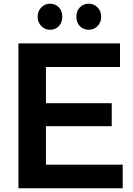

<svg xmlns="http://www.w3.org/2000/svg" viewBox="-20 -1011 714 1031"><path d="M182.2 -921.1Q182.2 -951.1 201.7 -971.1Q221.1 -991.1 248.9 -991.1Q277.8 -991.1 296.1 -971.7Q314.4 -952.2 314.4 -921.1Q314.4 -890 296.1 -870.6Q277.8 -851.1 248.9 -851.1Q221.1 -851.1 201.7 -871.1Q182.2 -891.1 182.2 -921.1ZM390 -921.1Q390 -952.2 408.9 -971.7Q427.8 -991.1 456.7 -991.1Q484.4 -991.1 503.9 -971.1Q523.3 -951.1 523.3 -921.1Q523.3 -891.1 503.9 -871.1Q484.4 -851.1 456.7 -851.1Q427.8 -851.1 408.9 -870.6Q390 -890 390 -921.1ZM638.9 0H78.9V-777.8H624.4V-651.1H226.7V-456.7H580V-333.3H226.7V-126.7H638.9Z"/></svg>

Font: Paperlogy 7 Bold
Style: Regular
Weight: 700
Designer: redesigned by Lee Juim, glyphs from Gmarket Sans & Montserrat
Foundry: PT&
Version: Version 1.001